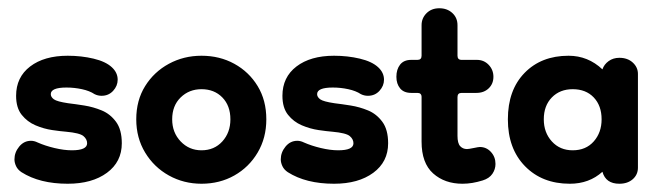

<svg xmlns="http://www.w3.org/2000/svg" viewBox="-20 -435 1600 465"><path d="M144 10Q76 10 32 -18Q23 -24 19 -32.5Q15 -41 15 -49Q15 -66 26.5 -80Q38 -94 55 -94Q63 -94 71 -90Q89 -82 112 -76.5Q135 -71 154 -71Q191 -71 191 -88Q191 -98 182 -105.5Q173 -113 140 -116Q127 -117 106.5 -120Q86 -123 66 -131.5Q46 -140 32.5 -157Q19 -174 19 -203Q19 -248 53 -274Q87 -300 144 -300Q177 -300 206.5 -293Q236 -286 251 -272Q265 -259 265 -242Q265 -227 254 -215Q243 -203 226 -203Q217 -203 209 -207Q197 -215 178.5 -219Q160 -223 141 -223Q103 -223 103 -207Q103 -200 110.5 -194.5Q118 -189 145 -185Q162 -183 184 -179.5Q206 -176 226.5 -167.5Q247 -159 261 -140Q275 -121 275 -88Q275 -43 239 -16.5Q203 10 144 10Z M468 10Q425 10 389 -10Q353 -30 331.5 -65.5Q310 -101 310 -146Q310 -192 331.5 -226.5Q353 -261 389 -280.5Q425 -300 468 -300Q512 -300 547.5 -280.5Q583 -261 604 -226.5Q625 -192 625 -146Q625 -101 604 -65.5Q583 -30 547.5 -10Q512 10 468 10ZM468 -71Q499 -71 518.5 -92.5Q538 -114 538 -146Q538 -179 518.5 -199Q499 -219 468 -219Q438 -219 417.5 -199Q397 -179 397 -146Q397 -114 417.5 -92.5Q438 -71 468 -71Z M789 10Q721 10 677 -18Q668 -24 664 -32.5Q660 -41 660 -49Q660 -66 671.5 -80Q683 -94 700 -94Q708 -94 716 -90Q734 -82 757 -76.5Q780 -71 799 -71Q836 -71 836 -88Q836 -98 827 -105.5Q818 -113 785 -116Q772 -117 751.5 -120Q731 -123 711 -131.5Q691 -140 677.5 -157Q664 -174 664 -203Q664 -248 698 -274Q732 -300 789 -300Q822 -300 851.5 -293Q881 -286 896 -272Q910 -259 910 -242Q910 -227 899 -215Q888 -203 871 -203Q862 -203 854 -207Q842 -215 823.5 -219Q805 -223 786 -223Q748 -223 748 -207Q748 -200 755.5 -194.5Q763 -189 790 -185Q807 -183 829 -179.5Q851 -176 871.5 -167.5Q892 -159 906 -140Q920 -121 920 -88Q920 -43 884 -16.5Q848 10 789 10Z M1100 10Q1057 10 1029 -15Q1001 -40 1001 -92V-200Q1001 -210 991 -210H976Q958 -210 949 -221Q940 -232 940 -249Q940 -267 949 -278.5Q958 -290 976 -290H991Q1001 -290 1001 -300V-374Q1001 -391 1013 -403Q1025 -415 1044 -415Q1063 -415 1075.5 -403.5Q1088 -392 1088 -374V-300Q1088 -290 1098 -290H1135Q1152 -290 1163.5 -278Q1175 -266 1175 -249Q1175 -232 1163.5 -221Q1152 -210 1134 -210H1098Q1088 -210 1088 -200V-106Q1088 -88 1094.5 -81Q1101 -74 1111 -74Q1115 -74 1127 -76.5Q1139 -79 1142 -79Q1158 -79 1169 -67Q1180 -55 1180 -38Q1180 -25 1172.5 -14Q1165 -3 1149 2Q1136 6 1124 8Q1112 10 1100 10Z M1360 10Q1293 10 1251.5 -32.5Q1210 -75 1210 -146Q1210 -217 1250.5 -258.5Q1291 -300 1357 -300Q1404 -300 1439 -267Q1443 -279 1454 -287Q1465 -295 1480 -295Q1500 -295 1512.5 -283.5Q1525 -272 1525 -256V-29Q1525 -12 1512.5 -1Q1500 10 1480 10Q1447 10 1439 -19Q1407 10 1360 10ZM1367 -71Q1399 -71 1418 -92.5Q1437 -114 1437 -146Q1437 -179 1418 -199Q1399 -219 1367 -219Q1336 -219 1316.5 -199Q1297 -179 1297 -146Q1297 -114 1316.5 -92.5Q1336 -71 1367 -71Z"/></svg>

Font: Dongle
Style: Bold
Weight: 700
Designer: Yanghee Ryu
Foundry: Yanghee Ryu
Version: Version 2.000